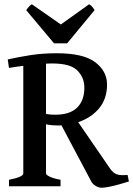

<svg xmlns="http://www.w3.org/2000/svg" viewBox="-20 -882 630 909"><path d="M461.4 6.8Q447.8 6.8 434.1 -1.2Q420.4 -9.3 413.6 -20L271 -288.6Q266.1 -288.1 260.5 -288.1Q254.9 -288.1 249.5 -288.1Q237.3 -288.1 224.4 -289.3Q211.4 -290.5 197.8 -293.5V-60.5Q197.8 -54.7 214.4 -46.1Q231 -37.6 266.6 -30.8V0H22.5V-30.8Q90.3 -44.4 90.3 -60.5V-570.3Q73.2 -568.4 55.9 -565.7Q38.6 -563 22.5 -560.5L16.6 -600.6Q65.9 -611.8 123.3 -620.8Q180.7 -629.9 248.5 -629.9Q375 -629.9 430.9 -587.4Q486.8 -544.9 486.8 -481.9Q486.8 -414.1 449 -368.9Q411.1 -323.7 350.1 -303.7L502 -82.5Q517.6 -61.5 534.4 -56.2Q551.3 -50.8 584 -53.7L590.3 -22.9Q568.8 -16.1 543.7 -9Q518.6 -2 496.3 2.4Q474.1 6.8 461.4 6.8ZM241.2 -338.9Q311 -338.9 345.2 -372.6Q379.4 -406.2 379.4 -466.8Q379.4 -514.6 346.4 -548.1Q313.5 -581.5 228 -581.5Q221.2 -581.5 213.4 -581.3Q205.6 -581.1 197.8 -580.6V-342.3Q210.9 -340.3 220.7 -339.6Q230.5 -338.9 241.2 -338.9ZM235.8 -676.8 104 -834Q110.8 -843.8 116.9 -850.6Q123 -857.4 130.9 -861.8L268.1 -766.1L401.9 -861.8Q410.2 -857.4 416 -850.6Q421.9 -843.8 427.7 -834L297.9 -676.8Z"/></svg>

Font: David Libre Medium
Style: Regular
Weight: 500
Designer: Ismar David, J. Victor Gaultney, Annie Olsen and Meir Sadan
Foundry: Monotype Imaging Inc. & SIL International
Version: Version 1.100; ttfautohint (v1.8.4.7-5d5b)